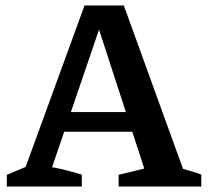

<svg xmlns="http://www.w3.org/2000/svg" viewBox="-20 -684 764 704"><path d="M651 -65Q668 -60 685 -55Q702 -50 718 -44V0H415V-43L509 -66L328 -622H359L171 -71Q199 -66 226 -59Q253 -52 280 -44V0H5V-43L74 -72L290 -664H434ZM176 -201V-273H540V-201Z"/></svg>

Font: Piazzolla Thin
Style: Bold
Weight: 700
Version: Version 2.005